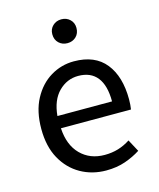

<svg xmlns="http://www.w3.org/2000/svg" viewBox="-108 -773 713 862"><g transform="rotate(-15 249.0 -342.0)"><path d="M279.3 12.2Q214.4 12.2 161.1 -17.8Q107.9 -47.9 76.4 -104.7Q44.9 -161.6 44.9 -243.2Q44.9 -324.7 75.4 -381.8Q106 -439 155.8 -469Q205.6 -499 264.2 -499Q361.8 -499 410.9 -437.7Q460 -376.5 460 -270Q460 -256.8 459 -244.9Q458 -232.9 456.5 -223.6H130.9Q135.3 -145 178.7 -101.1Q222.2 -57.1 290.5 -57.1Q324.2 -57.1 353.5 -65.9Q382.8 -74.7 409.7 -92.3L439.9 -36.1Q408.2 -15.6 368.4 -1.7Q328.6 12.2 279.3 12.2ZM129.9 -280.8H383.8Q383.8 -355 354 -392.8Q324.2 -430.7 266.1 -430.7Q213.9 -430.7 175.3 -392.3Q136.7 -354 129.9 -280.8ZM258.8 -585Q234.9 -585 218.8 -600.3Q202.6 -615.7 202.6 -641.1Q202.6 -665 218.8 -680.4Q234.9 -695.8 258.8 -695.8Q282.7 -695.8 298.8 -680.4Q314.9 -665 314.9 -641.1Q314.9 -615.7 298.8 -600.3Q282.7 -585 258.8 -585Z"/></g></svg>

Font: Varta Medium
Style: Regular
Weight: 500
Designer: Joana Correia, Viktoriya Grabowska, Eben Sorkin
Foundry: Sorkin Type Co.
Version: Version 1.004